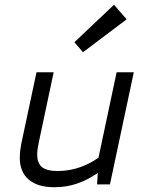

<svg xmlns="http://www.w3.org/2000/svg" viewBox="-20 -773 620 805"><path d="M208 12Q138 12 100.5 -20Q63 -52 63 -111Q63 -128 65 -143.5Q67 -159 69 -169L133 -470H205L142 -173Q140 -163 138 -150.5Q136 -138 136 -125Q136 -89 156 -72.5Q176 -56 222 -56Q269 -56 313 -71Q357 -86 393 -112L469 -470H541L441 0H387L390 -48Q347 -18 302.5 -3Q258 12 208 12ZM328 -554 292 -596 458 -753 511 -692Z"/></svg>

Font: Sometype Mono
Style: Italic
Weight: 400
Italic angle: -12°
Monospace: yes
Designer: Ryoichi Tsunekawa
Foundry: Dharma Type
Version: Version 1.000; ttfautohint (v1.8.3)